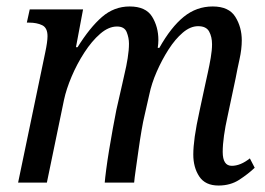

<svg xmlns="http://www.w3.org/2000/svg" viewBox="-20 -565 821 594"><path d="M656 9Q615 9 596.5 -19Q578 -47 578 -87Q578 -110 582.5 -142.5Q587 -175 598 -225L615 -304Q618 -318 623 -340.5Q628 -363 632 -386.5Q636 -410 636 -428Q636 -451 627 -467.5Q618 -484 593 -484Q569 -484 545.5 -464Q522 -444 501.5 -412Q481 -380 465 -343.5Q449 -307 442 -273L427 -207Q423 -191 418 -162Q413 -133 408.5 -100.5Q404 -68 400 -40.5Q396 -13 395 0H304Q305 -13 308.5 -40Q312 -67 317.5 -100.5Q323 -134 329 -167Q335 -200 340 -225L358 -304Q360 -315 365.5 -337.5Q371 -360 375 -385Q379 -410 379 -430Q379 -448 372 -465.5Q365 -483 342 -483Q316 -483 290 -460.5Q264 -438 241 -402.5Q218 -367 201.5 -328Q185 -289 178 -256L125 0H36L120 -403Q127 -436 127 -453Q127 -479 110.5 -487Q94 -495 70 -495H63L72 -536H237L215 -419H220Q258 -480 295.5 -512.5Q333 -545 381 -545Q431 -545 450.5 -513.5Q470 -482 470 -441Q470 -430 468 -417H473Q509 -481 548.5 -513Q588 -545 638 -545Q688 -545 708 -513Q728 -481 728 -440Q728 -413 721 -381.5Q714 -350 709 -323L684 -205Q677 -174 673 -145.5Q669 -117 669 -95Q669 -52 697 -52Q724 -52 753 -75L768 -46Q748 -27 720.5 -9Q693 9 656 9Z"/></svg>

Font: Noto Serif Condensed
Style: Italic
Weight: 400
Width: 3
Italic angle: -12°
Designer: Monotype Design Team
Foundry: Monotype Imaging Inc.
Version: Version 2.014; ttfautohint (v1.8.4.7-5d5b)